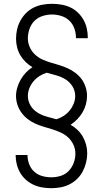

<svg xmlns="http://www.w3.org/2000/svg" viewBox="-20 -843 540 1006"><path d="M249 143Q273 143 297.5 138.5Q322 134 344 123Q366 112 384 94.5Q402 77 413.5 55Q425 33 431 9Q437 -15 437 -40Q437 -63 431 -85Q425 -107 414 -126.5Q403 -146 386.5 -162Q370 -178 350 -189Q369 -202 385 -218.5Q401 -235 412.5 -254.5Q424 -274 430 -296Q436 -318 436 -341Q436 -364 428.5 -387Q421 -410 407.5 -428.5Q394 -447 374.5 -461.5Q355 -476 334 -485.5Q313 -495 290 -502Q267 -509 244.5 -515.5Q222 -522 200.5 -532Q179 -542 162 -558.5Q145 -575 135.5 -597Q126 -619 126 -642Q126 -667 134.5 -691.5Q143 -716 160.5 -733.5Q178 -751 202.5 -759Q227 -767 252 -767Q277 -767 301 -759.5Q325 -752 343 -735Q361 -718 369.5 -694Q378 -670 378 -646Q378 -645 378 -644.5Q378 -644 378 -643H440Q440 -644 440 -645Q440 -646 440 -647Q440 -671 434.5 -695Q429 -719 417 -740Q405 -761 387 -778Q369 -795 347 -805Q325 -815 300.5 -819Q276 -823 252 -823Q228 -823 203 -818.5Q178 -814 156 -803Q134 -792 116.5 -774.5Q99 -757 87 -735Q75 -713 69.5 -689Q64 -665 64 -640Q64 -618 69.5 -595.5Q75 -573 86.5 -553.5Q98 -534 114.5 -518Q131 -502 150 -491Q131 -479 115.5 -462.5Q100 -446 88.5 -426Q77 -406 70.5 -384Q64 -362 64 -340Q64 -316 71.5 -293.5Q79 -271 93 -252Q107 -233 126 -218.5Q145 -204 166.5 -194.5Q188 -185 210.5 -178.5Q233 -172 255.5 -165Q278 -158 299.5 -148Q321 -138 338 -122Q355 -106 365 -84Q375 -62 375 -38Q375 -13 366 11Q357 35 339.5 53Q322 71 298 78.5Q274 86 249 86Q225 86 201.5 79.5Q178 73 160 57Q142 41 133 17.5Q124 -6 124 -30Q124 -30 124 -30.5Q124 -31 124 -31H62Q62 -31 62 -30Q62 -29 62 -29Q62 -5 68 18.5Q74 42 86 62.5Q98 83 116 99Q134 115 155.5 125Q177 135 201 139Q225 143 249 143ZM275 -218Q270 -220 265.5 -221Q261 -222 256 -223L255 -224Q232 -229 209.5 -237Q187 -245 168 -259Q149 -273 137.5 -294.5Q126 -316 126 -340Q126 -361 134 -381Q142 -401 155.5 -417Q169 -433 187 -444.5Q205 -456 225 -462Q250 -455 275.5 -448Q301 -441 323.5 -427Q346 -413 360 -390Q374 -367 374 -341V-340Q374 -319 366 -299.5Q358 -280 344.5 -263.5Q331 -247 313 -235.5Q295 -224 275 -218Z"/></svg>

Font: Iosevka SS09 Light
Style: Regular
Weight: 300
Monospace: yes
Designer: Belleve Invis
Foundry: Belleve Invis
Version: Version 5.2.1; ttfautohint (v1.8.3)